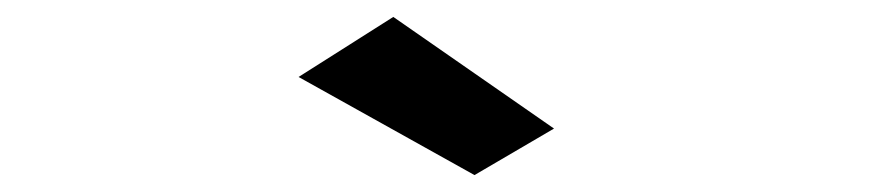

<svg xmlns="http://www.w3.org/2000/svg" viewBox="-20 -702 1040 227"><path d="M541 -495 333 -611 445 -682 635 -550Z"/></svg>

Font: Inconsolata UltraExpanded SemiBold
Style: Regular
Weight: 600
Width: 9
Monospace: yes
Designer: Raph Levien, Cyreal, Brenton Simpson
Foundry: Raph Levien, Cyreal, Google
Version: Version 3.001; ttfautohint (v1.8.2.53-6de2)